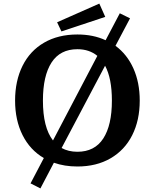

<svg xmlns="http://www.w3.org/2000/svg" viewBox="-20 -912 862 1069"><path d="M150 109 224 -32Q147 -77 105.5 -160Q64 -243 64 -352Q64 -462 105.5 -545.5Q147 -629 225.5 -674.5Q304 -720 411 -720Q499 -720 568 -688L647 -838L704 -810L623 -657Q688 -609 723 -530.5Q758 -452 758 -352Q758 -242 716 -159Q674 -76 595.5 -30.5Q517 15 411 15Q339 15 280 -6L205 137ZM603 -352Q603 -476 565 -546L323 -88Q361 -67 411 -67Q507 -67 555 -141Q603 -215 603 -352ZM275 -130 522 -601Q477 -638 411 -638Q315 -638 267 -564Q219 -490 219 -352Q219 -202 275 -130ZM298 -788 533 -892 566 -818 322 -737Z"/></svg>

Font: Andada Pro ExtraBold
Style: Regular
Weight: 800
Designer: Carolina Giovagnoli
Foundry: Huerta Tipografica
Version: Version 3.005; ttfautohint (v1.8.4)